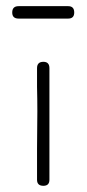

<svg xmlns="http://www.w3.org/2000/svg" viewBox="-20 -600 280 620"><path d="M139.6 -240.2Q139.6 -200.2 139.6 -120.1Q139.6 -40 139.6 -19.5Q139.6 0 120.1 0Q99.6 0 99.6 -19.5Q99.6 -40 99.6 -120.1Q100.6 -200.2 100.6 -240.2Q100.6 -280.3 99.6 -320.3Q99.6 -360.4 99.6 -379.9Q99.6 -400.4 120.1 -400.4Q139.6 -400.4 139.6 -379.9Q139.6 -360.4 139.6 -320.3Q139.6 -280.3 139.6 -240.2ZM120.1 -540Q80.1 -540 70.3 -540Q59.6 -540 40 -540Q19.5 -540 19.5 -559.6Q19.5 -580.1 40 -580.1Q59.6 -580.1 70.3 -580.1Q80.1 -580.1 120.1 -580.1Q160.2 -580.1 169.9 -580.1Q179.7 -580.1 200.2 -580.1Q219.7 -580.1 219.7 -559.6Q219.7 -540 200.2 -540Q179.7 -540 169.9 -540Q160.2 -540 120.1 -540Z"/></svg>

Font: Demofont
Style: Regular
Weight: 400
Version: Version 1.0